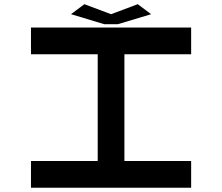

<svg xmlns="http://www.w3.org/2000/svg" viewBox="-20 -879 1040 899"><path d="M125 0V-125H437.5V-625H125V-750H875V-625H562.5V-125H875V0ZM312.5 -812.5 375 -859.4 500 -812.5 625 -859.4 687.5 -812.5 531.2 -765.6H468.8Z"/></svg>

Font: Xanmono
Style: Regular
Weight: 400
Designer: GGBotNet
Foundry: GGBotNet
Version: 1.00